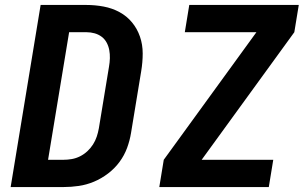

<svg xmlns="http://www.w3.org/2000/svg" viewBox="-20 -755 1240 775"><path d="M23 0 144 -735H328Q364 -735 398.5 -728.5Q433 -722 462.5 -706Q492 -690 513 -664.5Q534 -639 545 -607Q556 -575 556 -539.5Q556 -504 550 -468L509 -219Q504 -188 493 -158Q482 -128 462.5 -101.5Q443 -75 416 -54.5Q389 -34 359 -21.5Q329 -9 298 -4.5Q267 0 237 0ZM174 -110H236Q253 -110 270 -113Q287 -116 303 -124Q319 -132 332.5 -144.5Q346 -157 355.5 -172Q365 -187 370.5 -203.5Q376 -220 379 -237L420 -486Q423 -503 423.5 -520Q424 -537 421 -553Q418 -569 410.5 -583Q403 -597 390.5 -606.5Q378 -616 362 -620.5Q346 -625 329 -625H259ZM623 0 641 -110 1015 -625H726L744 -735H1186L1168 -625L794 -110H1083L1065 0Z"/></svg>

Font: Iosevka Aile Extrabold
Style: Italic
Weight: 800
Italic angle: -9°
Designer: Belleve Invis
Foundry: Belleve Invis
Version: Version 31.1.0; ttfautohint (v1.8.4)